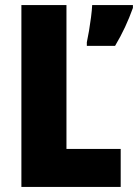

<svg xmlns="http://www.w3.org/2000/svg" viewBox="-20 -785 542 754"><path d="M64 -51V-765H241V-200H454V-51ZM502 -754Q488 -715 471 -678.5Q454 -642 432 -605H321V-619Q325 -637 329.5 -663.5Q334 -690 337.5 -717.5Q341 -745 342 -765H502Z"/></svg>

Font: Noto Sans Tamil UI Condensed Black
Style: Regular
Weight: 900
Width: 3
Designer: Jelle Bosma - Monotype Design Team
Foundry: Monotype Imaging Inc.
Version: Version 2.004; ttfautohint (v1.8.4.7-5d5b)